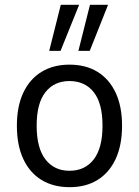

<svg xmlns="http://www.w3.org/2000/svg" viewBox="-20 -767 577 796"><path d="M269 9Q201 9 152 -21Q103 -51 76.5 -108Q50 -165 50 -246Q50 -326 76.5 -382.5Q103 -439 152 -469Q201 -499 268 -499Q336 -499 384.5 -469Q433 -439 459.5 -382.5Q486 -326 486 -246Q486 -165 459.5 -108Q433 -51 384.5 -21Q336 9 269 9ZM268 -59Q332 -59 368.5 -106Q405 -153 405 -246Q405 -339 368.5 -385Q332 -431 268 -431Q205 -431 168.5 -385Q132 -339 132 -246Q132 -153 168.5 -106Q205 -59 268 -59ZM305 -556 353 -747H428L352 -556ZM184 -556 232 -747H308L231 -556Z"/></svg>

Font: Nunito Sans 10pt SemiCondensed
Style: Regular
Weight: 400
Width: 4
Designer: Vernon Adams
Foundry: Vernon Adams
Version: Version 3.101;gftools[0.9.27]